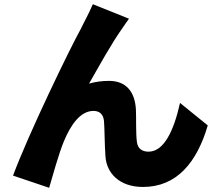

<svg xmlns="http://www.w3.org/2000/svg" viewBox="-20 -832 1040 914"><path d="M594 -743 422 -812C401 -763 379 -725 366 -697C313 -602 116 -195 42 4L214 62C230 7 260 -101 284 -159C318 -241 364 -304 425 -304C456 -304 472 -286 475 -256C478 -223 478 -139 482 -88C487 -8 548 58 661 58C820 58 917 -57 969 -235L837 -342C807 -208 760 -110 687 -110C660 -110 636 -122 632 -155C626 -193 629 -275 627 -311C622 -397 579 -447 499 -447C467 -447 435 -443 404 -434C452 -518 510 -624 562 -697C573 -712 583 -729 594 -743Z"/></svg>

Font: Noto Sans CJK HK Black
Style: Regular
Weight: 900
Designer: Ryoko NISHIZUKA 西塚涼子 (kana, bopomofo & ideographs); Paul D. Hunt (Latin, Greek & Cyrillic); Sandoll Communications 산돌커뮤니
Foundry: Adobe
Version: Version 2.004;hotconv 1.0.118;makeotfexe 2.5.65603